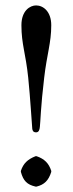

<svg xmlns="http://www.w3.org/2000/svg" viewBox="-20 -678 268 708"><path d="M113 -658C91 -658 59 -639 59 -585C59 -515 75 -480 84 -392C92 -314 97 -224 99 -203C100 -197 102 -190 113 -190C123 -190 126 -199 127 -210C129 -224 130 -284 143 -392C153 -478 169 -520 169 -585C169 -635 140 -658 113 -658ZM57 -44C66 -11 80 3 111 10H115C143 3 159 -12 169 -44V-48C160 -76 144 -92 115 -102H111C81 -90 66 -75 57 -48Z"/></svg>

Font: Libertinus Sans
Style: Regular
Weight: 400
Designer: Philipp H. Poll, Khaled Hosny
Foundry: Caleb Maclennan
Version: Version 7.050;RELEASE